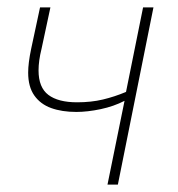

<svg xmlns="http://www.w3.org/2000/svg" viewBox="-20 -498 480 518"><path d="M270 0 316 -226Q287 -211 251.5 -203.5Q216 -196 186 -196Q147 -196 118 -206.5Q89 -217 72.5 -240.5Q56 -264 56 -302Q56 -328 64 -366L88 -478H116L92 -366Q88 -350 86 -335.5Q84 -321 84 -308Q84 -262 110.5 -242Q137 -222 188 -222Q226 -222 257.5 -229.5Q289 -237 320 -250L366 -478H394L298 0Z"/></svg>

Font: Source Sans 3
Style: Italic
Weight: 200
Italic angle: -11°
Designer: Paul D. Hunt
Foundry: Adobe
Version: Version 3.046;hotconv 1.0.118;makeotfexe 2.5.65603